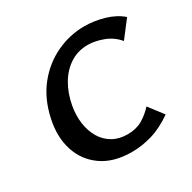

<svg xmlns="http://www.w3.org/2000/svg" viewBox="-153 -824 989 989"><g transform="rotate(-30 342.0 -329.0)"><path d="M360 13Q252 13 182.5 -35.5Q113 -84 87 -165.5Q61 -247 83 -347Q106 -452 164 -524Q222 -596 302 -633.5Q382 -671 469 -671Q526 -671 585 -654Q644 -637 684 -602L608 -503Q575 -543 526.5 -561Q478 -579 436 -579Q377 -579 330.5 -549Q284 -519 253.5 -467Q223 -415 211 -349Q201 -294 208 -245Q215 -196 237.5 -158Q260 -120 297.5 -98.5Q335 -77 385 -77Q436 -77 472.5 -98Q509 -119 540 -153L605 -68Q541 -23 480 -5Q419 13 360 13Z"/></g></svg>

Font: Ysabeau Office
Style: Bold Italic
Weight: 700
Italic angle: -12°
Designer: Christian Thalmann (Catharsis Fonts)
Version: Version 2.001;gftools[0.9.30]; featfreeze: tnum,lnum,ss02